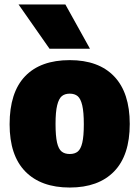

<svg xmlns="http://www.w3.org/2000/svg" viewBox="-20 -828 624 859"><path d="M23 -272Q23 -414.5 92.2 -486.8Q161.5 -559 292 -559Q421.5 -559 491 -486Q560.5 -413 560.5 -273.5Q560.5 -133 490.5 -61Q420.5 11 292 11Q163.5 11 93.2 -60.8Q23 -132.5 23 -272ZM355 -272Q355 -326.5 348 -356.5Q341 -386.5 327.5 -397.8Q314 -409 292 -409Q270 -409 256.5 -397.8Q243 -386.5 235.8 -357Q228.5 -327.5 228.5 -273.5Q228.5 -219.5 235.2 -190.2Q242 -161 255.8 -150Q269.5 -139 292 -139Q314.5 -139 328 -150Q341.5 -161 348.2 -189.8Q355 -218.5 355 -272ZM201.5 -610 63 -808H272.5L382.5 -610Z"/></svg>

Font: Encode Sans Semi Condensed Black
Style: Regular
Weight: 900
Width: 4
Designer: Multiple Designers
Foundry: Impallari Type
Version: Version 2.000